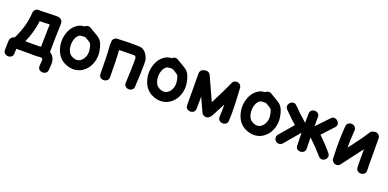

<svg xmlns="http://www.w3.org/2000/svg" viewBox="-7 -1368 4745 2350"><g transform="rotate(20 2365.5 -193.0)"><path d="M465 108Q465 139 483.5 154Q502 169 527 169Q552 169 570.5 154Q589 139 589 108Q589 100 591 85L594 56Q597 9 586 -25Q571 -70 527 -98Q526 -156 530 -321Q531 -332 532 -370Q533 -408 534 -423Q534 -447 535 -459V-470Q535 -474 534 -477Q534 -480 533 -484Q533 -489 531 -494L529 -499Q527 -504 520.5 -512Q514 -520 505 -526Q495 -532 483 -535Q479 -535 475 -536H463Q453 -537 436 -537Q408 -537 360 -535Q342 -535 316 -534Q290 -533 267.5 -532Q245 -531 237 -531Q230 -533 224 -533Q198 -534 179 -516.5Q160 -499 159 -474Q151 -300 60 -117Q30 -112 15 -87Q3 -71 3 -51L0 64Q-1 95 17.5 111Q36 127 61 127.5Q86 128 105 113Q124 98 124 68L126 7H375Q388 7 406 6Q410 5 418 4.5Q426 4 429 3Q447 2 454 4Q466 8 468 15Q471 24 469 46Q469 52 468 62L467 73Q465 94 465 108ZM198 -117Q264 -267 279 -408Q327 -410 363 -411Q389 -411 409 -412L406 -325Q402 -186 402 -119H394Q382 -117 375 -117H198Z M741 -28Q818 11 888 3Q958 -5 1011 -54Q1060 -99 1082 -167Q1104 -235 1094 -305Q1085 -364 1069 -401Q1054 -438 1024 -465Q1005 -480 965 -503Q918 -529 894 -545Q875 -557 853.5 -554Q832 -551 817 -536Q770 -533 740 -516Q677 -480 645.5 -413Q614 -346 614 -272Q614 -197 646 -130Q678 -63 741 -28ZM800 -136Q768 -152 752.5 -189.5Q737 -227 737 -271Q737 -315 753 -353.5Q769 -392 801 -410Q807 -413 825 -414Q830 -415 840 -415H851Q862 -415 870 -416L906 -396Q934 -380 943 -372Q962 -357 972 -288Q979 -245 966 -206.5Q953 -168 927 -144Q874 -95 800 -136Z M1199 -58Q1199 -27 1218 -12Q1237 3 1262 2Q1287 1 1305.5 -15Q1324 -31 1323 -62Q1323 -80 1322.5 -106.5Q1322 -133 1321.5 -161Q1321 -189 1321 -211.5Q1321 -234 1321 -244Q1319 -339 1313 -409Q1363 -410 1399 -411Q1455 -412 1489 -412Q1508 -411 1519 -410H1522Q1528 -403 1535 -386Q1535 -383 1536 -379V-342Q1536 -303 1534 -235Q1534 -219 1532.5 -193Q1531 -167 1530 -139.5Q1529 -112 1528 -90.5Q1527 -69 1527 -61Q1526 -30 1544.5 -14Q1563 2 1588 2Q1613 2 1632 -13.5Q1651 -29 1651 -59Q1651 -67 1652 -88Q1653 -109 1654.5 -136Q1656 -163 1657.5 -188.5Q1659 -214 1659 -230Q1661 -300 1661 -342Q1661 -369 1660 -386Q1659 -412 1653 -426Q1624 -504 1568 -527Q1554 -532 1530 -534Q1515 -536 1492 -536Q1455 -537 1397 -536Q1358 -535 1305 -533Q1252 -531 1249 -531Q1223 -531 1205 -512.5Q1187 -494 1188 -468Q1188 -463 1189 -458Q1185 -446 1186 -432Q1194 -356 1196 -242Q1196 -232 1196.5 -209.5Q1197 -187 1197 -159Q1197 -131 1198 -104Q1199 -77 1199 -58Z M1877 -28Q1954 11 2024 3Q2094 -5 2147 -54Q2196 -99 2218 -167Q2240 -235 2230 -305Q2221 -364 2205 -401Q2190 -438 2160 -465Q2141 -480 2101 -503Q2054 -529 2030 -545Q2011 -557 1989.5 -554Q1968 -551 1953 -536Q1906 -533 1876 -516Q1813 -480 1781.5 -413Q1750 -346 1750 -272Q1750 -197 1782 -130Q1814 -63 1877 -28ZM1936 -136Q1904 -152 1888.5 -189.5Q1873 -227 1873 -271Q1873 -315 1889 -353.5Q1905 -392 1937 -410Q1943 -413 1961 -414Q1966 -415 1976 -415H1987Q1998 -415 2006 -416L2042 -396Q2070 -380 2079 -372Q2098 -357 2108 -288Q2115 -245 2102 -206.5Q2089 -168 2063 -144Q2010 -95 1936 -136Z M2618 -6Q2630 -12 2638 -21Q2651 -30 2658 -44L2752 -223Q2753 -136 2749 -65Q2747 -34 2765 -17.5Q2783 -1 2807.5 0.5Q2832 2 2852 -12Q2872 -26 2873 -57Q2882 -198 2863 -478Q2862 -504 2842.5 -521Q2823 -538 2797 -536Q2776 -535 2760 -521Q2744 -507 2740 -486Q2693 -381 2598 -197L2460 -500Q2450 -522 2428 -531.5Q2406 -541 2384 -533Q2358 -532 2341 -514Q2324 -495 2325 -469Q2327 -400 2327 -61Q2327 -30 2345.5 -15Q2364 0 2389 0Q2414 0 2432.5 -15Q2451 -30 2451 -61Q2451 -93 2452 -151Q2452 -208 2452 -217L2535 -37Q2546 -14 2570 -5Q2594 4 2618 -6Z M3093 -28Q3170 11 3240 3Q3310 -5 3363 -54Q3412 -99 3434 -167Q3456 -235 3446 -305Q3437 -364 3421 -401Q3406 -438 3376 -465Q3357 -480 3317 -503Q3270 -529 3246 -545Q3227 -557 3205.5 -554Q3184 -551 3169 -536Q3122 -533 3092 -516Q3029 -480 2997.5 -413Q2966 -346 2966 -272Q2966 -197 2998 -130Q3030 -63 3093 -28ZM3152 -136Q3120 -152 3104.5 -189.5Q3089 -227 3089 -271Q3089 -315 3105 -353.5Q3121 -392 3153 -410Q3159 -413 3177 -414Q3182 -415 3192 -415H3203Q3214 -415 3222 -416L3258 -396Q3286 -380 3295 -372Q3314 -357 3324 -288Q3331 -245 3318 -206.5Q3305 -168 3279 -144Q3226 -95 3152 -136Z M3589 -22 3757 -220H3758Q3759 -141 3762 -58Q3762 -27 3781 -12.5Q3800 2 3824.5 1Q3849 0 3867 -16Q3885 -32 3884 -62Q3882 -138 3881 -206Q3981 -112 4057 -23Q4077 1 4101 0.5Q4125 0 4143 -15Q4161 -30 4165.5 -53.5Q4170 -77 4151 -101Q4082 -184 3984 -278L4123 -428Q4142 -451 4137.5 -474.5Q4133 -498 4114 -513.5Q4095 -529 4071.5 -529.5Q4048 -530 4029 -506L3880 -350Q3880 -413 3881 -468Q3882 -498 3864 -513.5Q3846 -529 3821.5 -529.5Q3797 -530 3778 -515Q3759 -500 3759 -470L3757 -350L3711 -393Q3687 -414 3683 -417Q3679 -420 3666 -432L3626 -472L3584 -513Q3562 -535 3538.5 -532.5Q3515 -530 3498 -512.5Q3481 -495 3479 -471Q3477 -447 3498 -426L3532 -391L3558 -367L3585 -340L3598 -328L3620 -309L3650 -282L3495 -100Q3478 -81 3481 -55Q3483 -28 3503 -13Q3523 2 3547.5 0.5Q3572 -1 3589 -22Z M4256 -9Q4277 6 4302.5 1.5Q4328 -3 4342 -25Q4353 -40 4494 -226L4545 -293Q4544 -133 4547 -58Q4548 -28 4567.5 -13.5Q4587 1 4611.5 0Q4636 -1 4654 -17Q4672 -33 4671 -64Q4668 -141 4669 -272Q4670 -415 4668 -479Q4668 -505 4649 -522.5Q4630 -540 4604 -539Q4593 -539 4582 -535Q4553 -531 4537 -505Q4489 -425 4395 -302L4349 -243Q4349 -350 4358 -467Q4360 -498 4342.5 -515Q4325 -532 4300.5 -533.5Q4276 -535 4256 -521.5Q4236 -508 4234 -477Q4218 -283 4229 -75V-69Q4224 -31 4256 -9Z"/></g></svg>

Font: Balsamiq Sans
Style: Bold
Weight: 700
Designer: Michael Angeles
Foundry: Balsamiq SRL
Version: Version 1.020; ttfautohint (v1.8.4.7-5d5b);gftools[0.9.26]